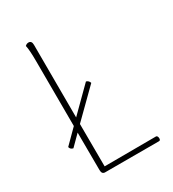

<svg xmlns="http://www.w3.org/2000/svg" viewBox="-171 -790 797 885"><g transform="rotate(-30 228.0 -347.5)"><path d="M421 -11Q421 0 413 0H126Q109 0 109 -22L108 -222L55 -169Q40 -172 37 -186L108 -257L107 -600Q107 -663 101 -687Q109 -695 119 -695Q136 -695 136 -673L137 -286L259 -407Q273 -403 277 -389L137 -251L138 -25L413 -26Q417 -25 419 -20.5Q421 -16 421 -11Z"/></g></svg>

Font: Arima Madurai Thin
Style: Regular
Weight: 250
Designer: Joana Correia and Natanael Gama
Foundry: NDISCOVER
Version: Version 1.019; ttfautohint (v1.5) -l 7 -r 28 -G 50 -x 13 -D 